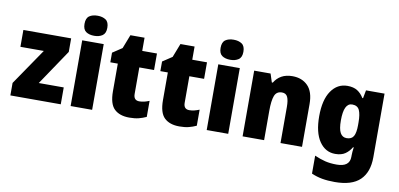

<svg xmlns="http://www.w3.org/2000/svg" viewBox="-88 -1063 3307 1591"><g transform="rotate(10 1566.0 -268.0)"><path d="M445 0H21V-105L230 -411H33V-553H435V-439L235 -142H445Z M619 -776Q661 -776 688 -757.5Q715 -739 715 -691Q715 -644 687.5 -625.5Q660 -607 619 -607Q576 -607 549.5 -625.5Q523 -644 523 -691Q523 -739 549.5 -757.5Q576 -776 619 -776ZM709 -553V0H528V-553Z M1081 -137Q1102 -137 1122.5 -142Q1143 -147 1165 -156V-21Q1135 -7 1102 1.5Q1069 10 1023 10Q941 10 896.5 -32.5Q852 -75 852 -182V-414H789V-495L869 -548L914 -664H1033V-553H1157V-414H1033V-191Q1033 -137 1081 -137Z M1502 -137Q1523 -137 1543.5 -142Q1564 -147 1586 -156V-21Q1556 -7 1523 1.5Q1490 10 1444 10Q1362 10 1317.5 -32.5Q1273 -75 1273 -182V-414H1210V-495L1290 -548L1335 -664H1454V-553H1578V-414H1454V-191Q1454 -137 1502 -137Z M1764 -776Q1806 -776 1833 -757.5Q1860 -739 1860 -691Q1860 -644 1832.5 -625.5Q1805 -607 1764 -607Q1721 -607 1694.5 -625.5Q1668 -644 1668 -691Q1668 -739 1694.5 -757.5Q1721 -776 1764 -776ZM1854 -553V0H1673V-553Z M2296 -563Q2377 -563 2426 -513Q2475 -463 2475 -360V0H2294V-304Q2294 -359 2281 -387Q2268 -415 2234 -415Q2188 -415 2172 -374Q2156 -333 2156 -246V0H1975V-553H2113L2136 -482H2144Q2167 -521 2205 -542Q2243 -563 2296 -563Z M2759 -563Q2810 -563 2842.5 -542.5Q2875 -522 2897 -485H2903L2916 -553H3072V-17Q3072 108 3004 174Q2936 240 2792 240Q2732 240 2685 231.5Q2638 223 2595 204V53Q2643 74 2685.5 84.5Q2728 95 2783 95Q2892 95 2892 10V1Q2892 -13 2893.5 -32.5Q2895 -52 2898 -70H2892Q2871 -34 2839 -12Q2807 10 2755 10Q2672 10 2621.5 -64Q2571 -138 2571 -275Q2571 -413 2622.5 -488Q2674 -563 2759 -563ZM2824 -418Q2754 -418 2754 -272Q2754 -200 2772 -167.5Q2790 -135 2826 -135Q2868 -135 2884.5 -164.5Q2901 -194 2901 -256V-281Q2901 -349 2885 -383.5Q2869 -418 2824 -418Z"/></g></svg>

Font: Noto Sans Gurmukhi UI SemiCondensed Black
Style: Regular
Weight: 900
Width: 4
Designer: Jelle Bosma - Monotype Design Team
Foundry: Monotype Imaging Inc.
Version: Version 2.004; ttfautohint (v1.8.4.7-5d5b)